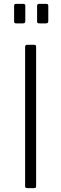

<svg xmlns="http://www.w3.org/2000/svg" viewBox="-20 -974 318 994"><path d="M158 -742Q167 -742 167 -731V-13Q167 -6 165 -3Q163 0 154 0H122Q115 0 112.5 -2.5Q110 -5 110 -11V-731Q110 -742 120 -742ZM111 -944V-866Q111 -859 108.5 -856Q106 -853 98 -853H65Q57 -853 55 -855.5Q53 -858 53 -864V-943Q53 -954 62 -954H101Q111 -954 111 -944ZM230 -944V-866Q230 -859 227.5 -856Q225 -853 217 -853H184Q176 -853 174 -855.5Q172 -858 172 -864V-943Q172 -954 182 -954H220Q230 -954 230 -944Z"/></svg>

Font: Libre Franklin ExtraLight
Style: Regular
Weight: 250
Designer: Pablo Impallari, Rodrigo Fuenzalida, Nhung Nguyen
Foundry: Impallari Type
Version: Version 3.000